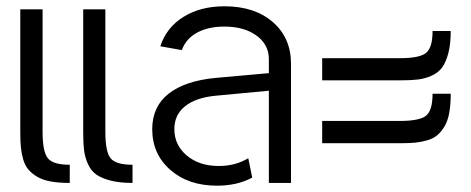

<svg xmlns="http://www.w3.org/2000/svg" viewBox="-20 -585 1506 614"><path d="M203.1 -58.1V0Q168.5 0 142.6 -4.6Q116.7 -9.3 99.4 -19.5Q82 -29.8 71 -42.5Q60.1 -55.2 54.4 -74.5Q48.8 -93.8 46.9 -113Q44.9 -132.3 44.9 -159.2V-555.2H116.2V-163.1Q116.2 -99.6 133.1 -78.9Q149.9 -58.1 203.1 -58.1ZM403.8 -58.1V0Q362.3 0 333.3 -7.6Q304.2 -15.1 287.4 -27.3Q270.5 -39.6 261 -61Q251.5 -82.5 248.8 -104.5Q246.1 -126.5 246.1 -159.2V-555.2H316.9V-163.1Q316.9 -99.6 333.7 -78.9Q350.6 -58.1 403.8 -58.1Z M910.6 0H839.8V-294.9L668.9 -278.8Q606.9 -272.9 572.3 -245.6Q537.6 -218.3 537.6 -171.9Q537.6 -121.1 577.4 -87.6Q617.2 -54.2 679.7 -54.2Q733.4 -54.2 773.9 -79.1L786.6 -17.1Q738.8 8.8 673.8 8.8Q582.5 8.8 524.7 -41.7Q466.8 -92.3 466.8 -171.9Q466.8 -244.1 519.3 -285.4Q571.8 -326.7 669.9 -335.9L839.8 -351.1V-396Q839.8 -442.4 800.3 -471.2Q760.7 -500 697.8 -500Q646 -500 610.4 -480.7Q574.7 -461.4 561.5 -424.8L492.7 -437Q512.2 -497.1 566.7 -531Q621.1 -564.9 697.8 -564.9Q794.4 -564.9 852.5 -514.4Q910.6 -463.9 910.6 -380.9Z M1363.3 -285.2H1421.4Q1421.4 -250.5 1416.7 -224.6Q1412.1 -198.7 1401.9 -181.4Q1391.6 -164.1 1378.9 -153.1Q1366.2 -142.1 1346.9 -136.5Q1327.6 -130.9 1308.3 -128.9Q1289.1 -127 1262.2 -127H1010.3V-198.2H1258.3Q1321.8 -198.2 1342.5 -215.1Q1363.3 -231.9 1363.3 -285.2ZM1363.3 -485.8H1421.4Q1421.4 -444.3 1413.8 -415.3Q1406.2 -386.2 1394 -369.4Q1381.8 -352.5 1360.4 -343Q1338.9 -333.5 1316.9 -330.8Q1294.9 -328.1 1262.2 -328.1H1010.3V-398.9H1258.3Q1321.8 -398.9 1342.5 -415.8Q1363.3 -432.6 1363.3 -485.8Z"/></svg>

Font: LT Superior
Style: Regular
Weight: 400
Designer: Daniel Lyons
Foundry: LyonsType
Version: Version 1.000